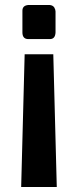

<svg xmlns="http://www.w3.org/2000/svg" viewBox="-20 -481 316 771"><path d="M70 -351V-438Q70 -459 94 -461H179Q192 -460 198 -451Q203 -442 203 -435V-351Q202 -324 180 -324H94Q70 -324 70 -351ZM65 270 79 -263H194L208 270Z"/></svg>

Font: Mina
Style: Bold
Weight: 700
Version: Version 1.000